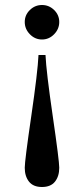

<svg xmlns="http://www.w3.org/2000/svg" viewBox="-20 -528 336 768"><path d="M134 -308H162Q165 -242 191 -63.5Q217 115 217 143Q217 177 200 198.5Q183 220 148 220Q113 220 96 198.5Q79 177 79 143Q79 115 105 -63Q131 -241 134 -308ZM99.5 -391Q79 -412 79 -440Q79 -468 99.5 -488Q120 -508 148 -508Q176 -508 196.5 -488Q217 -468 217 -440Q217 -412 196.5 -391Q176 -370 148 -370Q120 -370 99.5 -391Z"/></svg>

Font: Justus
Style: Roman
Weight: 500
Version: Version 001.001